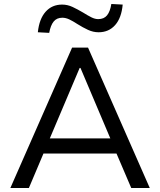

<svg xmlns="http://www.w3.org/2000/svg" viewBox="-20 -944 804 964"><path d="M32 0 342 -705H422L732 0H639L553 -201L597 -173H167L210 -201L125 0ZM380 -603 222 -230 197 -249H567L542 -230L384 -603ZM227 -779 170 -782Q177 -849 209 -885Q241 -921 292 -921Q319 -921 344.5 -909Q370 -897 397 -881Q421 -866 439 -857Q457 -848 473 -848Q502 -848 517.5 -867Q533 -886 539 -924L596 -921Q590 -854 558 -818Q526 -782 475 -782Q448 -782 422 -794Q396 -806 369 -823Q346 -838 328 -846.5Q310 -855 293 -855Q265 -855 249.5 -836Q234 -817 227 -779Z"/></svg>

Font: Nunito Sans 8pt
Style: Regular
Weight: 400
Version: Version 3.101;gftools[0.9.27]